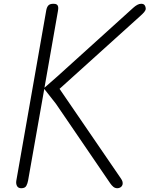

<svg xmlns="http://www.w3.org/2000/svg" viewBox="-20 -999 794 1019"><path d="M753.5 -953Q753.5 -945 746 -935.8Q738.5 -926.5 726 -915.5L296 -527.5L621.5 -52Q628.5 -42 630.2 -34.5Q632 -27 630.5 -20Q627.5 -10 619.8 -5Q612 0 603.5 0Q590.5 0 581.5 -7.5Q572.5 -15 565 -26L277 -448L215 -527L129 -40.5Q126.5 -26 119.8 -13Q113 0 93 0Q76.5 0 70.2 -12Q64 -24 66.5 -39.5L225.5 -944.5Q228.5 -961 236.5 -970Q244.5 -979 264 -979Q276 -979 281.8 -974.8Q287.5 -970.5 288.8 -962Q290 -953.5 287.5 -940.5L216 -533.5L285 -594L687.5 -958Q698 -967.5 708.5 -973.2Q719 -979 729.5 -979Q742.5 -979 748 -971Q753.5 -963 753.5 -953Z"/></svg>

Font: Edu QLD Hand
Style: Regular
Weight: 400
Designer: Tina and Corey Anderson, Eben Sorkin
Foundry: Sorkin Type Co.
Version: Version 2.000